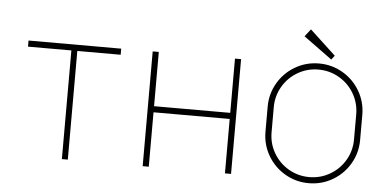

<svg xmlns="http://www.w3.org/2000/svg" viewBox="-58 -1029 2336 1160"><g transform="rotate(5 1110.0 -448.5)"><path d="M651 -696V-659H388V0H352V-659H89V-696Z M842 0V-696H879V-367H1341V-696H1378V0H1341V-330H879V0Z M2137 -424V-272Q2137 -194 2098.5 -128Q2060 -62 1994 -23.5Q1928 15 1850 15Q1772 15 1706 -23.5Q1640 -62 1601.5 -128Q1563 -194 1563 -272V-424Q1563 -502 1601.5 -568Q1640 -634 1706 -672.5Q1772 -711 1850 -711Q1928 -711 1994 -672.5Q2060 -634 2098.5 -568Q2137 -502 2137 -424ZM1850 -22Q1918 -22 1975.5 -55.5Q2033 -89 2066.5 -146.5Q2100 -204 2100 -272V-424Q2100 -492 2066.5 -549.5Q2033 -607 1975.5 -640.5Q1918 -674 1850 -674Q1782 -674 1724.5 -640.5Q1667 -607 1633.5 -549.5Q1600 -492 1600 -424V-272Q1600 -204 1633.5 -146.5Q1667 -89 1724.5 -55.5Q1782 -22 1850 -22ZM1783 -912 1748 -867 1921 -741 1940 -766Z"/></g></svg>

Font: Major Mono Display
Style: Regular
Weight: 400
Designer: Emre Parlak
Foundry: Emre Parlak
Version: Version 2.000; ttfautohint (v1.8) -l 8 -r 50 -G 200 -x 14 -D